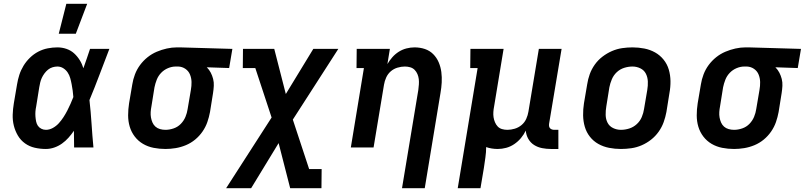

<svg xmlns="http://www.w3.org/2000/svg" viewBox="-20 -778 4246 1013"><path d="M222 8Q192 8 163.5 1.5Q135 -5 112 -21.5Q89 -38 74.5 -62.5Q60 -87 53 -115Q46 -143 47 -173Q48 -203 53 -233L70 -333Q74 -358 82 -383Q90 -408 104 -431Q118 -454 138 -473.5Q158 -493 182 -505.5Q206 -518 232 -523Q258 -528 283 -528Q308 -528 331 -520Q354 -512 371 -496.5Q388 -481 400.5 -461Q413 -441 420 -418Q429 -444 438 -469.5Q447 -495 455 -520H557Q531 -453 505.5 -385Q480 -317 452 -250Q459 -188 463 -125.5Q467 -63 473 0H371Q370 -22 370.5 -44Q371 -66 370 -88Q357 -69 341.5 -51.5Q326 -34 307 -20.5Q288 -7 266 0.5Q244 8 222 8ZM222 -93Q241 -93 259 -103Q277 -113 290.5 -128Q304 -143 315 -160Q326 -177 335 -194.5Q344 -212 352 -230Q360 -248 367 -266Q366 -283 363.5 -300Q361 -317 358 -333.5Q355 -350 350.5 -366Q346 -382 337 -395.5Q328 -409 314 -418Q300 -427 283 -427Q270 -427 257 -423Q244 -419 233.5 -410.5Q223 -402 214.5 -390.5Q206 -379 200.5 -367Q195 -355 192 -342Q189 -329 187 -317L171 -217Q168 -203 167 -190Q166 -177 167 -163.5Q168 -150 170.5 -137.5Q173 -125 179.5 -115Q186 -105 197.5 -99Q209 -93 222 -93ZM290 -600 330 -758H440L380 -600Z M853 8Q821 8 790.5 2Q760 -4 734.5 -19Q709 -34 691 -57.5Q673 -81 664.5 -109.5Q656 -138 656 -169.5Q656 -201 661 -233L678 -333Q682 -359 692 -385.5Q702 -412 719 -435Q736 -458 758.5 -476Q781 -494 807 -505Q833 -516 860 -522Q887 -528 913 -528H931L1206 -520L1189 -419L1071 -423Q1084 -410 1092 -394.5Q1100 -379 1104.5 -361.5Q1109 -344 1108 -325Q1107 -306 1104 -287L1088 -187Q1083 -160 1074 -134Q1065 -108 1048.5 -84Q1032 -60 1009.5 -41.5Q987 -23 960.5 -12Q934 -1 906.5 3.5Q879 8 853 8ZM853 -93Q874 -93 896 -100.5Q918 -108 934 -124.5Q950 -141 958.5 -161.5Q967 -182 970 -203L987 -303Q991 -325 990.5 -345.5Q990 -366 982.5 -384.5Q975 -403 958.5 -414.5Q942 -426 921 -427H907Q887 -427 866.5 -418.5Q846 -410 830.5 -394Q815 -378 807 -357.5Q799 -337 795 -317L779 -217Q776 -202 775 -187Q774 -172 776.5 -158Q779 -144 784.5 -131.5Q790 -119 800 -110Q810 -101 824 -97Q838 -93 853 -93Z M1173 215 1413 -158 1327 -419H1261L1262 -520H1427L1488 -282L1633 -520H1765L1525 -147L1611 114H1677L1676 215H1511L1450 -23L1305 215Z M2101 215 2187 -303Q2189 -318 2190 -332.5Q2191 -347 2189.5 -360.5Q2188 -374 2182.5 -387Q2177 -400 2167.5 -409.5Q2158 -419 2144.5 -423Q2131 -427 2116 -427Q2097 -427 2077 -421Q2057 -415 2041.5 -401.5Q2026 -388 2017.5 -369Q2009 -350 2006 -331L1951 0H1831L1900 -419H1861L1862 -520H2037L2024 -440Q2035 -459 2050 -476Q2065 -493 2084 -505Q2103 -517 2124.5 -522.5Q2146 -528 2167 -528Q2196 -528 2221.5 -519.5Q2247 -511 2265.5 -492.5Q2284 -474 2294.5 -449.5Q2305 -425 2308.5 -398Q2312 -371 2310.5 -343Q2309 -315 2304 -287L2221 215Z M2395 215 2500 -419H2461L2462 -520H2637L2587 -217Q2584 -202 2583 -187.5Q2582 -173 2584 -159.5Q2586 -146 2591.5 -133Q2597 -120 2606 -110.5Q2615 -101 2628.5 -97Q2642 -93 2657 -93Q2676 -93 2696 -99Q2716 -105 2732 -118.5Q2748 -132 2756.5 -151Q2765 -170 2768 -189L2823 -520H2943L2877 -125Q2876 -118 2877 -112Q2878 -106 2882 -101.5Q2886 -97 2892 -95Q2898 -93 2904 -93H2926V8H2887Q2863 8 2840 3.5Q2817 -1 2798 -13Q2779 -25 2767.5 -45Q2756 -65 2754 -89Q2744 -68 2728.5 -49.5Q2713 -31 2693 -17.5Q2673 -4 2650.5 2Q2628 8 2606 8Q2590 8 2574.5 5.5Q2559 3 2545 -2Q2545 25 2541 52.5Q2537 80 2533 108L2515 215Z M3256 8Q3224 8 3193.5 2Q3163 -4 3137 -18.5Q3111 -33 3092.5 -56.5Q3074 -80 3065.5 -109Q3057 -138 3056.5 -169.5Q3056 -201 3061 -233L3078 -333Q3082 -360 3091.5 -386.5Q3101 -413 3118 -437Q3135 -461 3158.5 -479Q3182 -497 3208.5 -508.5Q3235 -520 3262.5 -524Q3290 -528 3317 -528Q3349 -528 3379.5 -522Q3410 -516 3436 -501.5Q3462 -487 3481 -463.5Q3500 -440 3508.5 -411Q3517 -382 3517.5 -350.5Q3518 -319 3512 -287L3496 -187Q3491 -160 3481.5 -133.5Q3472 -107 3455 -83Q3438 -59 3415 -41Q3392 -23 3365.5 -11.5Q3339 0 3311 4Q3283 8 3256 8ZM3256 -93Q3278 -93 3300 -100Q3322 -107 3339.5 -123Q3357 -139 3366 -160.5Q3375 -182 3378 -203L3395 -303Q3399 -326 3398 -348.5Q3397 -371 3387.5 -389.5Q3378 -408 3358.5 -417.5Q3339 -427 3317 -427Q3295 -427 3273 -420Q3251 -413 3234 -397Q3217 -381 3208 -359.5Q3199 -338 3195 -317L3179 -217Q3175 -194 3175.5 -171.5Q3176 -149 3185.5 -130.5Q3195 -112 3214.5 -102.5Q3234 -93 3256 -93Z M3853 8Q3821 8 3790.5 2Q3760 -4 3734.5 -19Q3709 -34 3691 -57.5Q3673 -81 3664.5 -109.5Q3656 -138 3656 -169.5Q3656 -201 3661 -233L3678 -333Q3682 -359 3692 -385.5Q3702 -412 3719 -435Q3736 -458 3758.5 -476Q3781 -494 3807 -505Q3833 -516 3860 -522Q3887 -528 3913 -528H3931L4206 -520L4189 -419L4071 -423Q4084 -410 4092 -394.5Q4100 -379 4104.5 -361.5Q4109 -344 4108 -325Q4107 -306 4104 -287L4088 -187Q4083 -160 4074 -134Q4065 -108 4048.5 -84Q4032 -60 4009.5 -41.5Q3987 -23 3960.5 -12Q3934 -1 3906.5 3.5Q3879 8 3853 8ZM3853 -93Q3874 -93 3896 -100.5Q3918 -108 3934 -124.5Q3950 -141 3958.5 -161.5Q3967 -182 3970 -203L3987 -303Q3991 -325 3990.5 -345.5Q3990 -366 3982.5 -384.5Q3975 -403 3958.5 -414.5Q3942 -426 3921 -427H3907Q3887 -427 3866.5 -418.5Q3846 -410 3830.5 -394Q3815 -378 3807 -357.5Q3799 -337 3795 -317L3779 -217Q3776 -202 3775 -187Q3774 -172 3776.5 -158Q3779 -144 3784.5 -131.5Q3790 -119 3800 -110Q3810 -101 3824 -97Q3838 -93 3853 -93Z"/></svg>

Font: Iosevka HT Extended
Style: Bold Italic
Weight: 700
Width: 7
Italic angle: -9°
Monospace: yes
Designer: Belleve Invis
Foundry: Belleve Invis
Version: Version 32.3.0; ttfautohint (v1.8.4)